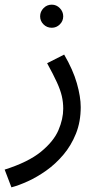

<svg xmlns="http://www.w3.org/2000/svg" viewBox="-45 -573 432 823"><path d="M4 230 -25 154Q76 122 130.5 77.5Q185 33 205.5 -15Q226 -63 226 -107Q226 -135 220 -161Q214 -187 199 -220Q184 -253 157 -302L230 -339Q268 -274 284.5 -216Q301 -158 301 -114Q301 -51 280.5 0Q260 51 226.5 90.5Q193 130 153.5 158Q114 186 74.5 204Q35 222 4 230ZM177 -454Q156 -454 141.5 -468.5Q127 -483 127 -503Q127 -523 141.5 -538Q156 -553 177 -553Q197 -553 211.5 -538Q226 -523 226 -503Q226 -483 211.5 -468.5Q197 -454 177 -454Z"/></svg>

Font: Noto IKEA Arabic
Style: Regular
Weight: 400
Designer: Monotype Design Team
Foundry: Monotype Imaging Inc.
Version: Version 1.200